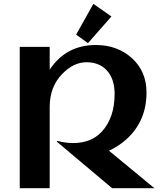

<svg xmlns="http://www.w3.org/2000/svg" viewBox="-20 -982 860 1002"><path d="M83 0V-737.3H239.3V-618.2Q324.2 -747.1 480.5 -747.1Q593.3 -747.1 669.4 -677.7Q744.6 -608.9 744.6 -499Q744.6 -337.9 622.6 -240.7Q589.8 -214.8 548.8 -195.3L785.6 0H564.9L275.9 -243.2L279.3 -246.6Q323.2 -235.4 360.4 -235.4Q455.6 -235.4 510.3 -293.9Q578.1 -366.7 578.1 -491.7Q578.1 -570.3 538.1 -613.8Q498.5 -657.2 431.6 -657.2Q364.3 -657.2 305.2 -596.7Q239.3 -529.3 239.3 -423.3V0ZM467.3 -961.9 561.5 -896 439 -756.8 377.4 -801.3Z"/></svg>

Font: Klaudia
Style: Bold
Weight: 700
Designer: Wojciech Kalinowski "wmk69" (wmk69@o2.pl)
Foundry: Wojciech Kalinowski "wmk69" (wmk69@o2.pl)
Version: Version 3.1.0; 2021-05-10